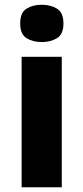

<svg xmlns="http://www.w3.org/2000/svg" viewBox="-20 -788 351 808"><path d="M156 -768Q193 -768 220 -751.5Q247 -735 247 -689Q247 -644 220 -627.5Q193 -611 156 -611Q118 -611 91.5 -627.5Q65 -644 65 -689Q65 -735 91.5 -751.5Q118 -768 156 -768ZM240 -549V0H71V-549Z"/></svg>

Font: Noto Sans Thai Looped ExtraBold
Style: Regular
Weight: 800
Designer: Sasikarn Vongin, Ben Mitchell
Foundry: The Fontpad Ltd
Version: Version 1.001; ttfautohint (v1.8.4.7-5d5b)